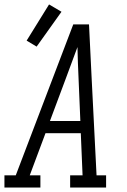

<svg xmlns="http://www.w3.org/2000/svg" viewBox="-50 -845 570 865"><path d="M-30 0V-55H21L280 -735H351L363 -490L385 -55H428V0H266V-55H322L314 -245H155L84 -55H132V0ZM175 -300H312L304 -490Q302 -526 301 -562Q300 -598 299 -633Q286 -597 272.5 -561.5Q259 -526 246 -490ZM115 -635 70 -662 171 -825 227 -792Z"/></svg>

Font: Iosevka Slab Light
Style: Italic
Weight: 300
Italic angle: -9°
Monospace: yes
Designer: Belleve Invis
Foundry: Belleve Invis
Version: Version 11.1.1; ttfautohint (v1.8.3)